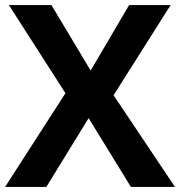

<svg xmlns="http://www.w3.org/2000/svg" viewBox="-20 -734 707 754"><path d="M667 0H494L328 -270L162 0H0L237 -368L15 -714H182L336 -457L487 -714H650L426 -360Z"/></svg>

Font: Noto Sans Bengali UI
Style: Bold
Weight: 700
Designer: Jelle Bosma - Monotype Design Team
Foundry: Monotype Imaging Inc.
Version: Version 2.003; ttfautohint (v1.8.4.7-5d5b)